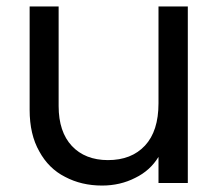

<svg xmlns="http://www.w3.org/2000/svg" viewBox="-20 -568 680 596"><path d="M472 -548C472 -548 472 -247 472 -247C472 -247 472 -247 472 -247C472 -190 458 -146 430 -116C402 -86 364 -71 315 -71C315 -71 315 -71 315 -71C268 -71 230 -86 203 -115C176 -144 162 -185 162 -239C162 -239 162 -548 162 -548C162 -548 72 -548 72 -548C72 -548 72 -227 72 -227C72 -227 72 -227 72 -227C72 -176 82 -133 102 -98C121 -63 148 -36 182 -19C216 -1 254 8 297 8C297 8 297 8 297 8C334 8 369 0 400 -16C431 -31 455 -53 472 -81C472 -81 472 0 472 0C472 0 563 0 563 0C563 0 563 -548 563 -548C563 -548 472 -548 472 -548Z"/></svg>

Font: Girnar Poppins
Style: Regular
Weight: 500
Designer: Ninad Kale (Devanagari), Jonny Pinhorn (Latin)
Foundry: Indian Type Foundry
Version: ""